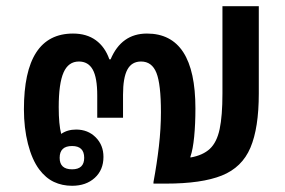

<svg xmlns="http://www.w3.org/2000/svg" viewBox="-20 -591 916 618"><path d="M212 7Q180 7 153.5 -5.5Q127 -18 106 -46Q83 -77 70 -128Q57 -179 57 -239Q57 -483 215 -483Q259 -483 288.5 -461.5Q318 -440 332 -400H336Q371 -483 453 -483Q609 -483 609 -242Q609 -192 605 -151Q601 -110 593 -87V-84Q633 -91 655.5 -112Q678 -133 687 -175.5Q696 -218 696 -290V-571H813V-290Q813 -179 786 -115.5Q759 -52 694 -26Q629 0 514 0H474V-5Q485 -64 491.5 -120.5Q498 -177 498 -230Q498 -320 483.5 -356.5Q469 -393 434 -393Q404 -393 390 -367Q376 -341 376 -286V-212H293V-284Q293 -341 278.5 -367Q264 -393 234 -393Q200 -393 184.5 -357.5Q169 -322 169 -246Q169 -190 177 -160Q197 -174 225 -174Q263 -174 288 -149Q313 -124 313 -86Q313 -44 285 -18.5Q257 7 212 7ZM212 -46Q251 -46 251 -83Q251 -121 212 -121Q172 -121 172 -83Q172 -46 212 -46Z"/></svg>

Font: Noto Sans Thai Looped UI Medium
Style: Regular
Weight: 500
Designer: Cadson Demak Team
Foundry: Cadson Demak Co., Ltd.
Version: Version 1.000; ttfautohint (v1.8.4.7-5d5b)